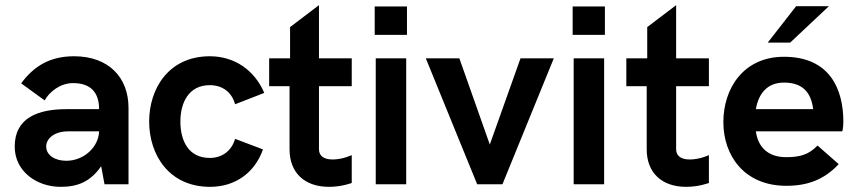

<svg xmlns="http://www.w3.org/2000/svg" viewBox="-20 -714 3313 744"><path d="M237 -91C191 -91 159 -114 159 -146C159 -177 190 -205 244 -205H364C362 -144 305 -91 237 -91ZM215 10C280 10 330 -9 372 -70L385 0H478V-296C478 -415 400 -496 267 -496C175 -496 112 -459 62 -391L153 -325C172 -359 214 -392 263 -392C334 -392 364 -353 364 -291H237C128 -291 37 -258 37 -146C37 -50 122 10 215 10Z M794 10C891 10 967 -44 999 -135L891 -176C878 -130 841 -102 793 -102C710 -102 679 -169 679 -243C679 -316 711 -384 793 -384C842 -384 878 -357 891 -310L1004 -354C967 -441 890 -496 793 -496C634 -496 558 -371 558 -243C558 -114 635 10 794 10Z M1255 10C1304 10 1343 -5 1343 -5V-113C1343 -113 1308 -96 1269 -96C1232 -96 1216 -112 1216 -136V-380H1343V-488H1216V-694L1104 -609V-488H1023V-380H1102V-135C1102 -46 1159 10 1255 10Z M1432 -579H1557V-689H1432ZM1436 0H1554V-488H1436Z M1829 0H1927L2126 -488H1997L1878 -154L1760 -488H1630Z M2199 -579H2324V-689H2199ZM2203 0H2321V-488H2203Z M2639 10C2688 10 2727 -5 2727 -5V-113C2727 -113 2692 -96 2653 -96C2616 -96 2600 -112 2600 -136V-380H2727V-488H2600V-694L2488 -609V-488H2407V-380H2486V-135C2486 -46 2543 10 2639 10Z M2955 -549H3042L3192 -690H3065ZM3027 6C3108 6 3173 -17 3230 -78L3148 -150C3113 -114 3079 -105 3026 -105C2955 -105 2917 -145 2909 -205H3244C3244 -205 3248 -220 3248 -242C3248 -368 3196 -494 3018 -494C2859 -494 2783 -369 2783 -241C2783 -111 2864 6 3027 6ZM2909 -291C2919 -350 2952 -394 3018 -394C3089 -394 3123 -357 3131 -291Z"/></svg>

Font: FREAK Grotesk
Style: Bold
Weight: 700
Designer: La Scuola Open Source
Foundry: La Scuola Open Source
Version: Version 1.000;PS 1.0;hotconv 1.0.72;makeotf.lib2.5.5900